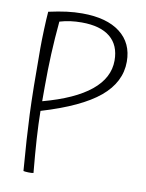

<svg xmlns="http://www.w3.org/2000/svg" viewBox="-90 -806 715 939"><g transform="rotate(10 268.0 -336.0)"><path d="M123 -237Q124 -170 128.5 -99.5Q133 -29 142 68Q134 70 116.5 69.5Q99 69 92 67Q79 -94 74 -211Q69 -328 69 -538Q69 -576 71 -631Q73 -686 76 -721Q126 -732 165 -737Q204 -742 242 -742Q364 -742 430.5 -690.5Q497 -639 497 -547Q497 -445 407 -370Q317 -295 123 -237ZM138 -683Q130 -597 126.5 -520Q123 -443 123 -357Q123 -339 123 -321Q123 -303 123 -285Q279 -327 358 -391.5Q437 -456 437 -542Q437 -618 388.5 -658Q340 -698 247 -698Q218 -698 191.5 -694.5Q165 -691 138 -683Z"/></g></svg>

Font: Atma Light
Style: Regular
Weight: 300
Designer: Gregori Vincens, Jeremie Hornus, Riccardo Olocco, Yoann Minet.
Foundry: black foundry
Version: Version 1.102;PS 1.100;hotconv 1.0.86;makeotf.lib2.5.63406